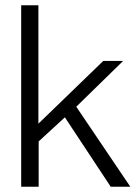

<svg xmlns="http://www.w3.org/2000/svg" viewBox="-20 -705 512 725"><path d="M370 -475H445L268 -302L472 0H398L225 -262L126 -171V0H60V-685H125V-238Z"/></svg>

Font: Pavanam
Style: Regular
Weight: 400
Designer: Tharique Azeez
Foundry: Tharique Azeez
Version: Version 1.86; ttfautohint (v1.3) -l 8 -r 50 -G 200 -x 14 -D 